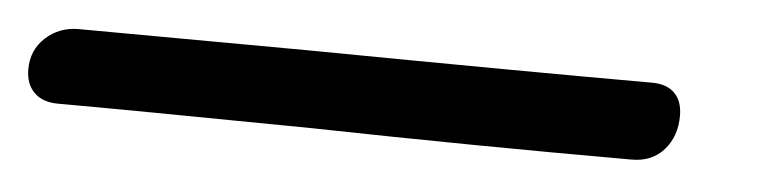

<svg xmlns="http://www.w3.org/2000/svg" viewBox="-92 7 669 169"><g transform="rotate(5 243.0 92.0)"><path d="M-68 95Q-68 78 -56 67Q-44 56 -27 56L175 57Q369 59 480 59Q493 59 500 66Q507 73 507 86Q507 104 496.5 116Q486 128 468 128Q327 128 185 125Q17 123 -39 123Q-53 123 -60.5 115.5Q-68 108 -68 95Z"/></g></svg>

Font: Mali
Style: Italic
Weight: 400
Italic angle: -10°
Version: Version 1.000; ttfautohint (v1.6)